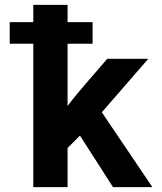

<svg xmlns="http://www.w3.org/2000/svg" viewBox="-20 -770 665 790"><path d="M20 -590H117V0H258V-161L309 -212L445 0H607L399 -308L590 -528H421C367 -463 309 -402 258 -334V-590H361V-679H258V-750H117V-679H20Z"/></svg>

Font: Asimov Pro
Style: Bd
Weight: 700
Designer: Google
Version: Version 2.000980; 2014